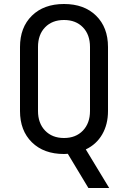

<svg xmlns="http://www.w3.org/2000/svg" viewBox="-20 -760 640 960"><path d="M422 180 319 9Q315 9 310 9.5Q305 10 300 10Q199 10 139.5 -48.5Q80 -107 80 -205V-525Q80 -623 139.5 -681.5Q199 -740 300 -740Q401 -740 460.5 -681.5Q520 -623 520 -525V-205Q520 -138 491 -88Q462 -38 409 -13L526 180ZM300 -70Q359 -70 394.5 -107Q430 -144 430 -205V-525Q430 -587 394.5 -623.5Q359 -660 300 -660Q241 -660 205.5 -623.5Q170 -587 170 -525V-205Q170 -144 205.5 -107Q241 -70 300 -70Z"/></svg>

Font: JetBrainsMonoNL NF
Style: Regular
Weight: 400
Designer: Philipp Nurullin, Konstantin Bulenkov
Foundry: JetBrains
Version: Version 2.304; ttfautohint (v1.8.4.7-5d5b);Nerd Fonts 3.2.1